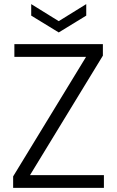

<svg xmlns="http://www.w3.org/2000/svg" viewBox="-20 -915 570 935"><path d="M44 0V-56L399 -638H50V-700H481V-644L126 -62H486V0ZM266 -757 132 -839V-895L266 -812L400 -895V-839Z"/></svg>

Font: DM Sans 16pt Light
Style: Regular
Weight: 300
Version: Version 4.004;gftools[0.9.30]